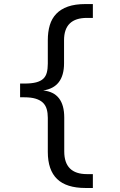

<svg xmlns="http://www.w3.org/2000/svg" viewBox="-20 -727 590 947"><path d="M438 200.2H401.9Q307.6 200.2 261.7 156Q215.8 111.8 215.8 22V-146Q215.8 -169.9 210.4 -188.7Q205.1 -207.5 191.7 -220.5Q178.2 -233.4 156 -240.2Q133.8 -247.1 100.1 -247.1H79.1V-314.9H100.1Q135.7 -314.9 158.2 -320.8Q180.7 -326.7 193.4 -338.6Q206.1 -350.6 210.9 -369.1Q215.8 -387.7 215.8 -413.1V-528.8Q215.8 -569.8 225.6 -602.8Q235.4 -635.7 257.6 -658.9Q279.8 -682.1 315.2 -694.6Q350.6 -707 401.9 -707H438V-638.7H409.2Q295.9 -638.7 295.9 -528.8V-415Q295.9 -295.9 192.9 -280.8Q296.9 -270.5 296.9 -147V20Q296.9 131.8 409.2 131.8H438Z"/></svg>

Font: Code New Roman
Style: Regular
Weight: 400
Monospace: yes
Designer: Sam Radian
Foundry: Code New Roman
Version: Version 2.00 November 29, 2014